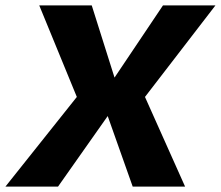

<svg xmlns="http://www.w3.org/2000/svg" viewBox="-61 -695 822 715"><path d="M-40.9 0H155L340.1 -262.8L433.2 0H628.3L478.9 -334L741.4 -675H546L365.5 -406.1L280.6 -675H85.1L225.1 -334Z"/></svg>

Font: Anybody Thin
Style: Italic
Weight: 100
Italic angle: -10°
Designer: Tyler Finck
Foundry: Etcetera Type Company
Version: Version 1.114;gftools[0.9.25]